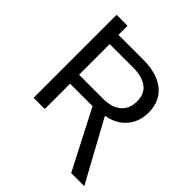

<svg xmlns="http://www.w3.org/2000/svg" viewBox="-229 -829 1125 1125"><g transform="rotate(45 333.5 -266.0)"><path d="M658.2 155.8H549.8L360.8 -210H174.8V0H82V-688H172.9V-612.8H377Q493.2 -612.8 556.6 -561Q620.1 -509.3 620.1 -416Q620.1 -338.9 575.4 -287.1Q530.8 -235.4 452.1 -221.2ZM525.9 -415Q525.9 -475.1 485.6 -506.6Q445.3 -538.1 368.2 -538.1H174.8V-284.2H372.1Q446.3 -284.2 486.1 -318.4Q525.9 -352.5 525.9 -415Z"/></g></svg>

Font: Libra Sans Modern
Style: Regular
Weight: 400
Foundry: Stefan Peev, Context Ltd
Version: Version 1.000